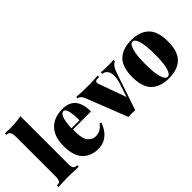

<svg xmlns="http://www.w3.org/2000/svg" viewBox="-34 -1360 1952 1952"><g transform="rotate(-45 942.0 -384.0)"><path d="M309.6 -21V0L291.5 -0.5Q219.7 -3.9 167.5 -3.9Q114.7 -3.9 37.1 -0.5L17.6 0V-21Q38.6 -21 50.8 -27.3Q63 -33.7 68.4 -49.3Q73.7 -64.9 73.7 -92.8V-662.1Q73.7 -708.5 61 -729.2Q48.3 -750 17.6 -750V-771Q48.8 -768.1 79.6 -768.1Q184.6 -768.1 253.4 -782.2V-92.8Q253.4 -64.9 258.8 -49.3Q264.2 -33.7 276.4 -27.3Q288.6 -21 309.6 -21Z M772 -162.1 789.1 -155.8Q774.9 -111.3 748 -73Q721.2 -34.7 678.7 -10.3Q636.2 14.2 580.1 14.2Q475.1 14.2 411.9 -51Q348.6 -116.2 348.6 -258.8Q348.6 -351.6 381.8 -413.1Q415 -474.6 472.9 -503.9Q530.8 -533.2 606 -533.2Q794.9 -533.2 794.9 -309.1H536.6Q535.6 -297.4 535.6 -272.9Q535.6 -176.8 569.1 -136Q602.5 -95.2 650.9 -95.2Q723.6 -95.2 772 -162.1ZM533.2 -328.1H648.9Q649.9 -407.7 637.5 -458.7Q625 -509.8 598.6 -509.8Q571.3 -509.8 554.7 -466.8Q538.1 -423.8 533.2 -328.1Z M1328.1 -519V-498Q1307.6 -490.2 1290.3 -468.3Q1272.9 -446.3 1257.3 -400.9L1122.1 0Q1096.2 -2.4 1073.7 -2.4Q1051.8 -2.4 1024.9 0L851.1 -441.9Q829.1 -498 793 -498V-519Q873 -513.2 971.2 -513.2Q1021 -513.2 1101.1 -519V-498Q1079.6 -498 1068.8 -497.1Q1058.1 -496.1 1050.8 -490.5Q1043.5 -484.9 1043.5 -472.7Q1043.5 -467.3 1044.9 -460L1153.8 -157.2L1200.2 -294.9Q1219.2 -351.6 1219.2 -397.5Q1219.2 -444.3 1199 -470Q1178.7 -495.6 1146 -498V-519Q1183.6 -515.1 1251 -515.1Q1308.1 -515.1 1328.1 -519Z M1852.5 -258.8Q1852.5 -114.3 1785.6 -50Q1718.8 14.2 1595.7 14.2Q1472.2 14.2 1405.3 -50Q1338.4 -114.3 1338.4 -258.8Q1338.4 -403.8 1405.5 -468.5Q1472.7 -533.2 1595.7 -533.2Q1718.8 -533.2 1785.6 -468.5Q1852.5 -403.8 1852.5 -258.8ZM1525.4 -258.8Q1525.4 -130.9 1544.7 -68.4Q1564 -5.9 1595.7 -5.9Q1627.4 -5.9 1646.5 -68.4Q1665.5 -130.9 1665.5 -258.8Q1665.5 -387.2 1646.5 -450.2Q1627.4 -513.2 1595.7 -513.2Q1564 -513.2 1544.7 -450.2Q1525.4 -387.2 1525.4 -258.8Z"/></g></svg>

Font: TypoPRO Playfair Display
Style: Regular
Weight: 900
Designer: Claus Eggers Sørensen
Foundry: Claus Eggers Sørensen
Version: Version 1.004;PS 001.004;hotconv 1.0.70;makeotf.lib2.5.58329